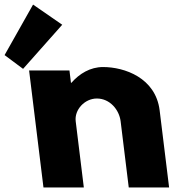

<svg xmlns="http://www.w3.org/2000/svg" viewBox="-41 -822 812 842"><path d="M-20.9 -580.4 60.2 -520 231.9 -713.5 104 -801.9ZM326.6 0H149.6L86.6 -513H263.6L270.2 -459H272.2C307.3 -499 354.8 -528 410.8 -528C504.8 -528 641.5 -481 659.1 -338L700.6 0H523.6L488 -290C481.7 -341 440.7 -390 383.7 -390C330.7 -390 284.7 -341 291 -290Z"/></svg>

Font: Hussar
Style: BdOpOblOne
Weight: 700
Foundry: Cannot Into Space Fonts
Version: Version 2.00